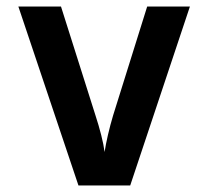

<svg xmlns="http://www.w3.org/2000/svg" viewBox="-20 -570 640 590"><path d="M221.1 0 36.4 -550H167.4L273.3 -215.7Q283.2 -185.6 290.9 -155.4Q298.6 -125.2 301.4 -102.9Q304.7 -125.2 311.7 -155.4Q318.7 -185.6 327.5 -215.1L432.3 -550H563.6L380.1 0Z"/></svg>

Font: Atlassian Mono
Style: Regular
Weight: 400
Monospace: yes
Designer: Philipp Nurullin, Konstantin Bulenkov
Foundry: Modifications by Atlassian Pty Ltd, manufactured by JetBrains
Version: Version 2.304